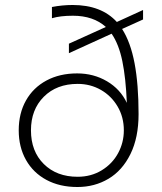

<svg xmlns="http://www.w3.org/2000/svg" viewBox="-20 -734 648 769"><path d="M55 -212Q55 -280 84 -331.5Q113 -383 166 -411.5Q219 -440 289 -440Q355 -440 408.5 -408.5Q462 -377 488 -322Q484 -421 470 -489Q456 -557 427 -599L256 -521V-559L404 -626Q354 -671 272 -671Q221 -671 188 -661V-706Q230 -714 271 -714Q386 -714 448 -646L553 -694V-656L469 -618Q503 -565 519 -480.5Q535 -396 535 -277Q535 -183 502.5 -117Q470 -51 414.5 -18Q359 15 290 15Q219 15 166 -13.5Q113 -42 84 -93.5Q55 -145 55 -212ZM476 -212Q476 -265 451 -307.5Q426 -350 384 -374Q342 -398 291 -398Q207 -398 155.5 -346.5Q104 -295 104 -212Q104 -128 155.5 -77Q207 -26 291 -26Q345 -26 387.5 -52Q430 -78 453 -120.5Q476 -163 476 -212Z"/></svg>

Font: Prompt ExtraLight
Style: Regular
Weight: 275
Designer: Katatrad Team
Foundry: CadsonDemak
Version: Version 1.001